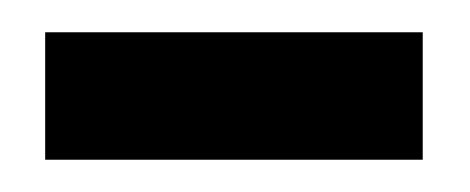

<svg xmlns="http://www.w3.org/2000/svg" viewBox="-20 -650 291 119"><path d="M8 -630H242V-551H8Z"/></svg>

Font: Pragati Narrow
Style: Bold
Weight: 700
Designer: Hector Gatti, Marcela Romero, Pablo Cosgaya and Nicolas Silva
Foundry: Omnibus-Type
Version: Version 1.010; ttfautohint (v1.3)